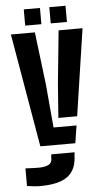

<svg xmlns="http://www.w3.org/2000/svg" viewBox="-62 -764 546 1011"><g transform="rotate(-5 211.5 -259.0)"><path d="M127.5 0 24.4 -600H151.1L185 -322.5L205.4 -92.7H326.9L312.4 0ZM108.4 208.7Q92.6 208.7 74.2 206.8Q55.7 204.9 39.3 202.2V109Q52.3 109.8 73 110.7Q93.8 111.5 108.1 111.5Q145.5 111.5 163.8 100.2Q182.1 88.9 179.6 61.4L181.6 47.2H304.6L302.8 61.4Q301.5 114.3 279.8 146.8Q258.1 179.3 215.3 194Q172.5 208.7 108.4 208.7ZM235.1 -140.6 248.7 -322.5 276.5 -600H403.1L334.4 -140.6ZM238.4 -640V-725.7H324.1V-640ZM103.4 -640V-725.7H189V-640Z"/></g></svg>

Font: Big Shoulders Stencil Thin
Style: Regular
Weight: 100
Designer: Patric King
Foundry: XO Type Co
Version: Version 2.001